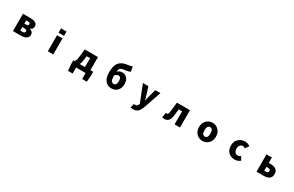

<svg xmlns="http://www.w3.org/2000/svg" viewBox="312 -3042 8376 5467"><g transform="rotate(30 4500.0 -308.0)"><path d="M268.6 0V-569.3H512.7Q744.1 -569.3 744.1 -418Q744.1 -378.9 720.7 -346.2Q697.3 -313.5 648.4 -300.8V-295.9Q766.6 -268.6 766.6 -164.1Q766.6 -107.4 732.9 -69.3Q699.2 -31.2 647 -15.6Q594.7 0 527.3 0ZM441.4 -347.7H502.9Q574.2 -347.7 574.2 -399.4Q574.2 -452.1 502.9 -452.1H441.4ZM441.4 -117.2H518.6Q593.8 -117.2 593.8 -175.8Q593.8 -201.2 574.7 -216.8Q555.7 -232.4 517.6 -232.4H441.4Z M1414.1 -609.4V-752H1594.7V-609.4ZM1414.1 2V-524.4H1594.7V2Z M2442.4 -429.7 2428.7 -304.7Q2417 -201.2 2382.8 -138.7H2555.7V-429.7ZM2734.4 -138.7H2826.2V-22.5L2809.6 197.3H2656.2V0H2343.8V197.3H2191.4L2172.9 -22.5V-138.7H2210Q2232.4 -151.4 2247.6 -193.4Q2262.7 -235.4 2275.4 -345.7L2300.8 -569.3H2734.4Z M3393.6 -341.8V-314.5Q3393.6 -129.9 3505.9 -129.9Q3548.8 -129.9 3571.8 -168.9Q3594.7 -208 3594.7 -276.4Q3594.7 -409.2 3504.9 -409.2Q3439.5 -409.2 3393.6 -341.8ZM3722.7 -835 3755.9 -680.7Q3717.8 -649.4 3621.1 -636.7Q3584 -631.8 3566.4 -629.4Q3548.8 -627 3522.5 -622.1Q3496.1 -617.2 3484.9 -612.3Q3473.6 -607.4 3457 -598.6Q3440.4 -589.8 3433.6 -579.1Q3426.8 -568.4 3418 -552.7Q3409.2 -537.1 3405.3 -517.1Q3401.4 -497.1 3398.4 -470.7Q3458 -539.1 3558.6 -539.1Q3651.4 -539.1 3713.9 -470.7Q3776.4 -402.3 3776.4 -276.4Q3776.4 -147.5 3700.7 -66.9Q3625 13.7 3507.8 13.7Q3372.1 13.7 3298.3 -83.5Q3224.6 -180.7 3224.6 -357.4Q3224.6 -456.1 3242.2 -529.8Q3259.8 -603.5 3289.6 -650.4Q3319.3 -697.3 3366.7 -729Q3414.1 -760.7 3464.8 -776.4Q3515.6 -792 3584 -800.8Q3666 -811.5 3722.7 -835Z M4340.8 218.8Q4294.9 218.8 4256.8 208L4289.1 73.2Q4323.2 80.1 4327.1 80.1Q4400.4 80.1 4421.9 11.7L4430.7 -16.6L4211.9 -569.3H4391.6L4466.8 -333Q4480.5 -289.1 4511.7 -171.9H4516.6Q4522.5 -199.2 4553.7 -333L4619.1 -569.3H4788.1L4592.8 1Q4548.8 116.2 4493.2 167.5Q4437.5 218.8 4340.8 218.8Z M5245.1 13.7Q5210.9 13.7 5174.8 1L5204.1 -159.2Q5225.6 -154.3 5233.4 -154.3Q5282.2 -154.3 5293 -235.4L5331.1 -569.3H5759.8V0H5582V-429.7H5471.7Q5445.3 -212.9 5441.4 -184.6Q5412.1 13.7 5245.1 13.7Z M6501 13.7Q6386.7 13.7 6304.2 -67.4Q6221.7 -148.4 6221.7 -284.2Q6221.7 -419.9 6304.2 -501.5Q6386.7 -583 6501 -583Q6614.3 -583 6696.3 -501.5Q6778.3 -419.9 6778.3 -284.2Q6778.3 -148.4 6696.3 -67.4Q6614.3 13.7 6501 13.7ZM6501 -129.9Q6596.7 -129.9 6596.7 -284.2Q6596.7 -439.5 6501 -439.5Q6403.3 -439.5 6403.3 -284.2Q6403.3 -129.9 6501 -129.9Z M7554.7 13.7Q7430.7 13.7 7351.1 -66.4Q7271.5 -146.5 7271.5 -284.2Q7271.5 -420.9 7358.4 -502Q7445.3 -583 7570.3 -583Q7666 -583 7736.3 -522.5L7653.3 -408.2Q7616.2 -439.5 7580.1 -439.5Q7521.5 -439.5 7487.3 -397.5Q7453.1 -355.5 7453.1 -284.2Q7453.1 -214.8 7486.8 -172.4Q7520.5 -129.9 7574.2 -129.9Q7624 -129.9 7673.8 -169.9L7741.2 -52.7Q7667 13.7 7554.7 13.7Z M8275.4 0V-569.3H8452.1V-390.6H8510.7Q8623 -390.6 8689.9 -345.2Q8756.8 -299.8 8756.8 -198.2Q8756.8 0 8510.7 0ZM8452.1 -134.8H8502.9Q8585.9 -134.8 8585.9 -199.2Q8585.9 -260.7 8502.9 -260.7H8452.1Z"/></g></svg>

Font: GenEi Gothic M Heavy
Style: Regular
Weight: 800
Designer: o_tamon (Modified); [Source Han Sans]
Ryoko NISHIZUKA  (kana & ideographs); Paul D. Hunt (Latin, Greek & Cyrillic); Wenl
Version: Version 1.1a;Original Version 1.004